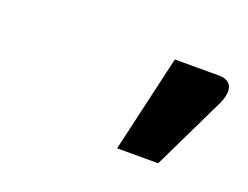

<svg xmlns="http://www.w3.org/2000/svg" viewBox="-47 -845 463 358"><g transform="rotate(20 184.0 -666.0)"><path d="M205.5 -570 250 -762.5H337Q356.5 -762.5 361.8 -750.2Q367 -738 358 -717L287 -570Z"/></g></svg>

Font: Lato ExtraBold
Style: Italic
Weight: 800
Italic angle: -7°
Designer: Lukasz Dziedzic with Adam Twardoch and Botio Nikoltchev
Foundry: tyPoland Lukasz Dziedzic
Version: Version 2.015; 2015-08-06; http://www.latofonts.com/